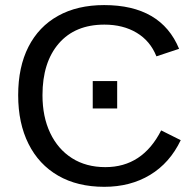

<svg xmlns="http://www.w3.org/2000/svg" viewBox="-20 -718 762 748"><path d="M390.6 -66.9Q535.2 -66.9 607.9 -210L684.1 -171.9Q641.6 -83 564.7 -36.6Q487.8 9.8 386.2 9.8Q281.7 9.8 206.5 -33.7Q131.3 -77.1 91.1 -157.5Q50.8 -237.8 50.8 -347.2Q50.8 -457 90.8 -535.6Q130.9 -614.3 206.1 -656.2Q281.2 -698.2 385.7 -698.2Q607.4 -698.2 677.7 -527.8L589.4 -498.5Q565.4 -558.6 512.5 -590.3Q459.5 -622.1 386.7 -622.1Q272.5 -622.1 209 -548.6Q145.5 -475.1 145.5 -347.2Q145.5 -263.2 175.5 -200Q205.6 -136.7 260.5 -101.8Q315.4 -66.9 390.6 -66.9ZM436.5 -402.3V-295.4H341.3V-402.3Z"/></svg>

Font: Arimo
Style: Regular
Weight: 400
Designer: Steve Matteson
Foundry: Monotype Imaging Inc.
Version: Version 1.33